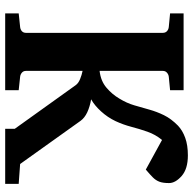

<svg xmlns="http://www.w3.org/2000/svg" viewBox="-22 -704 727 722"><g transform="rotate(90 341.0 -343.5)"><path d="M671.9 0H464.8V-36.1L300.8 -265.1Q293.5 -275.4 277.8 -281.7Q262.2 -288.1 247.1 -291V-78.1Q247.1 -68.4 253.9 -62.7Q260.7 -57.1 269 -56.2L319.8 -50.8V0H30.8V-50.8L82 -56.2Q91.3 -57.1 97.7 -62.7Q104 -68.4 104 -78.1V-592.8Q104 -602.5 97.7 -608.4Q91.3 -614.3 82 -615.2L30.8 -620.1V-670.9H319.8V-620.1L269 -615.2Q260.7 -614.3 253.9 -608.4Q247.1 -602.5 247.1 -592.8V-355Q285.2 -359.4 310.3 -380.9Q335.4 -402.3 351.1 -429.2Q368.2 -457 376.5 -485.4Q384.8 -513.7 392.6 -541.7Q400.4 -569.8 413.6 -596.9Q426.8 -624 453.1 -649.9Q471.2 -667 498.8 -677Q526.4 -687 564.9 -687Q615.7 -687 642.3 -663.6Q668.9 -640.1 668.9 -616.2Q668.9 -593.3 663.8 -579.8Q658.7 -566.4 647.7 -555.4Q636.7 -544.4 618.2 -528.8L506.8 -589.8Q486.3 -564.9 475.8 -534.9Q465.3 -504.9 457.3 -474.1Q449.2 -443.4 436 -415Q421.9 -385.3 399.4 -360.6Q377 -335.9 354 -323.2Q381.8 -318.4 402.8 -308.6Q423.8 -298.8 435.1 -283.2L597.2 -56.2L671.9 -50.8Z"/></g></svg>

Font: Charis
Style: Bold
Weight: 700
Designer: Walt Agee, Miriam Martin, Annie Olsen, Victor Gaultney, Lorna Priest, Alan Ward, Bob Hallissy, Martin Hosken, Sharon Cor
Foundry: SIL Global
Version: Version 7.000